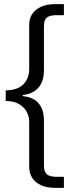

<svg xmlns="http://www.w3.org/2000/svg" viewBox="-20 -743 352 924"><path d="M120.5 -625Q120.5 -655 136 -677Q151.5 -699 179 -711Q206.5 -723 243 -723H287.5V-670H253.5Q229 -670 215.5 -664.2Q202 -658.5 196.8 -647Q191.5 -635.5 191.5 -619V-402.5Q191 -364.5 177.5 -339.5Q164 -314.5 141.8 -301.8Q119.5 -289 95 -286.5Q89 -286 88.8 -283.2Q88.5 -280.5 95 -279.5Q119 -277.5 141.2 -265.8Q163.5 -254 177.2 -229.2Q191 -204.5 191.5 -164V54.5Q191.5 82 204.8 95Q218 108 254.5 108H287.5V161H244.5Q205.5 161 177.8 148.5Q150 136 135.2 113.2Q120.5 90.5 120.5 60V-159.5Q120.5 -183 108.2 -205.5Q96 -228 71 -242.5Q46 -257 7.5 -257V-308Q65.5 -309 93 -337.8Q120.5 -366.5 120.5 -410.5Z"/></svg>

Font: Public Sans Light
Style: Regular
Weight: 300
Designer: The Public Sans Project Authors: Dan O. Williams and USWDS (Libre Franklin designed by Pablo Impallari and Rodrigo Fuenz
Version: Version 1.007